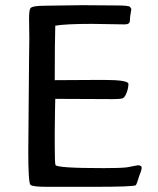

<svg xmlns="http://www.w3.org/2000/svg" viewBox="-20 -720 610 740"><path d="M458 -626 335 -628Q233 -628 193 -621Q191 -553 191 -411L362 -412H379Q475 -412 475 -396.5Q475 -381 468 -362.5Q461 -344 452 -341Q443 -338 414 -338L193 -339Q192 -310 192 -293L191 -212V-156Q191 -90 194 -84Q200 -72 380 -72Q442 -72 469 -75L511 -83Q526 -83 526 -73.5Q526 -64 517 -43Q507 -9 503 -6Q492 0 343 0H160Q106 0 97.5 -7.5Q89 -15 89 -136L92 -493L93 -574L92 -649Q92 -683 98 -689Q106 -698 156 -698L297 -700L429 -699Q476 -699 481 -693.5Q486 -688 486 -683L482 -659Q481 -654 481 -647.5Q481 -641 480.5 -638Q480 -635 478 -632Q475 -626 458 -626Z"/></svg>

Font: Cagliostro
Style: Regular
Weight: 400
Designer: Matthew Desmond
Foundry: Matthew Desmond
Version: Version